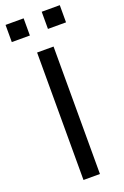

<svg xmlns="http://www.w3.org/2000/svg" viewBox="-170 -947 646 998"><g transform="rotate(-20 153.5 -448.0)"><path d="M108 0V-705H199V0ZM203 -801V-896H303V-801ZM3 -801V-896H103V-801Z"/></g></svg>

Font: Nunito Sans 7pt
Style: Regular
Weight: 400
Designer: Vernon Adams
Foundry: Vernon Adams
Version: Version 3.101;gftools[0.9.27]